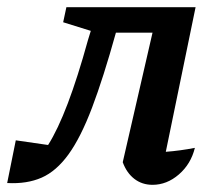

<svg xmlns="http://www.w3.org/2000/svg" viewBox="-68 -507 602 535"><path d="M-48 3 -24 -116 66 -103Q120 -188 177 -395L185 -421L108 -445L117 -487H477L394 -84Q434 -87 475 -95Q464 -50 430.5 -21Q397 8 357 8Q328 8 306.5 -8.5Q285 -25 274 -55L357 -416H255Q220 -290 188.5 -207Q157 -124 123 -77Q89 -30 48 -12Q7 6 -48 3Z"/></svg>

Font: Piazzolla SemiBold
Style: Italic
Weight: 600
Italic angle: -11.3°
Designer: Juan Pablo del Peral
Foundry: Huerta Tipografica
Version: Version 1.330